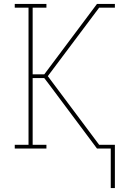

<svg xmlns="http://www.w3.org/2000/svg" viewBox="-20 -755 640 976"><path d="M543 201V0H473L231 -324L205 -358H146V-19H216V0H55V-19H125V-716H55V-735H216V-716H146V-377H205L473 -735H564V-716H484L223 -368L484 -19H564V201Z"/></svg>

Font: Iosevka Etoile Thin
Style: Regular
Weight: 100
Designer: Belleve Invis
Foundry: Belleve Invis
Version: Version 22.1.2; ttfautohint (v1.8.4)